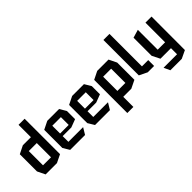

<svg xmlns="http://www.w3.org/2000/svg" viewBox="35 -1617 2680 2680"><g transform="rotate(-45 1375.0 -277.0)"><path d="M445 -399 326 -513V-757H446V-399ZM168 -397V-513H365L446 -398V-397ZM104 0 48 -115V-116H326V0ZM48 -116V-454L167 -513H168V-116ZM326 0V-397H446V-58L327 0Z M588 0 530 -96V-97H940V-96L882 0ZM530 -97V-454L649 -513H650V-97ZM650 -210V-261H820V-210ZM650 -415V-513H882L940 -416V-415ZM820 -210V-415H940V-255L821 -210Z M1079 0 1021 -96V-97H1431V-96L1373 0ZM1021 -97V-454L1140 -513H1141V-97ZM1141 -210V-261H1311V-210ZM1141 -415V-513H1373L1431 -416V-415ZM1311 -210V-415H1431V-255L1312 -210Z M1636 -397V-513H1858L1914 -398V-397ZM1516 200V-114H1517L1636 0V200ZM1613 0 1516 -115V-116H1794V0ZM1516 -116V-454L1635 -513H1636V-116ZM1794 0V-397H1914V-58L1795 0Z M2120 0 2001 -58V-757H2121V0ZM2121 0V-116H2245V0Z M2587 203V-513H2707L2706 147L2588 203ZM2363 203 2321 112V111H2587V203ZM2379 -9 2321 -124V-125H2587V-9ZM2321 -125V-482L2440 -517H2441V-125Z"/></g></svg>

Font: Foldit Medium
Style: Regular
Weight: 500
Version: Version 1.003